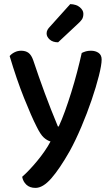

<svg xmlns="http://www.w3.org/2000/svg" viewBox="-20 -725 546 935"><path d="M158 -109Q133 -158 97 -248Q61 -338 27 -452Q36 -463 51 -470.5Q66 -478 83 -478Q105 -478 119 -467.5Q133 -457 142 -431Q169 -350 198 -271.5Q227 -193 262 -109H266Q281 -141 296.5 -184Q312 -227 327 -275Q342 -323 355 -372.5Q368 -422 378 -467Q388 -472 398.5 -475Q409 -478 423 -478Q445 -478 460 -467.5Q475 -457 475 -435Q475 -409 461.5 -355.5Q448 -302 426 -237.5Q404 -173 376 -107Q348 -41 320 10Q270 98 229.5 144Q189 190 153 190Q125 190 108.5 174.5Q92 159 88 136Q104 122 123 102Q142 82 161 59Q180 36 197 11.5Q214 -13 226 -36Q209 -41 193 -55.5Q177 -70 158 -109ZM322 -705Q352 -704 369 -689.5Q386 -675 386 -658Q386 -641 379 -630.5Q372 -620 355 -605L263 -519Q237 -519 222 -532.5Q207 -546 207 -562Q207 -572 211.5 -580Q216 -588 224 -596Z"/></svg>

Font: Baloo Bhaina 2 Medium
Style: Regular
Weight: 500
Designer: Yesha Goshar, Manish Minz, Shuchita Grover and Ek Type
Foundry: Ek Type
Version: Version 1.640;hotconv 1.0.111;makeotfexe 2.5.65597; ttfautoh